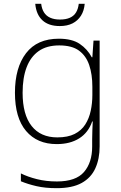

<svg xmlns="http://www.w3.org/2000/svg" viewBox="-20 -742 630 1002"><path d="M287 -540Q356 -540 396 -513Q436 -486 459 -443H462L468 -530H500V22Q500 87 477.5 136.5Q455 186 406 213Q357 240 276 240Q216 240 170.5 229.5Q125 219 89 204V163Q125 181 173 193Q221 205 277 205Q376 205 418.5 155.5Q461 106 461 23V-15Q461 -40 462 -61.5Q463 -83 464 -108H461Q441 -50 393.5 -20Q346 10 276 10Q174 10 116 -58.5Q58 -127 58 -258Q58 -389 116 -464.5Q174 -540 287 -540ZM289 -505Q224 -505 182 -475.5Q140 -446 119 -391Q98 -336 98 -258Q98 -144 145 -84.5Q192 -25 279 -25Q334 -25 369.5 -43Q405 -61 425 -92.5Q445 -124 453.5 -164Q462 -204 462 -246V-289Q462 -354 445.5 -402.5Q429 -451 392 -478Q355 -505 289 -505ZM422 -722Q419 -686 402.5 -660Q386 -634 358.5 -620Q331 -606 292 -606Q234 -606 201.5 -636Q169 -666 164 -722H195Q198 -696 209.5 -677.5Q221 -659 242 -649.5Q263 -640 293 -640Q324 -640 345 -649.5Q366 -659 377 -677.5Q388 -696 391 -722Z"/></svg>

Font: Noto Sans Armenian ExtraLight
Style: Regular
Weight: 250
Designer: Monotype Design Team
Foundry: Monotype Imaging Inc.
Version: Version 2.007